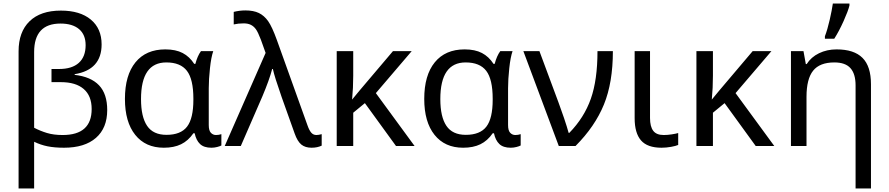

<svg xmlns="http://www.w3.org/2000/svg" viewBox="-20 -825 5023 1085"><path d="M324.2 -765.1Q432.1 -765.1 493.2 -714.4Q554.2 -663.6 554.2 -574.2Q554.2 -430.7 401.9 -405.8V-401.9Q493.2 -391.6 539.6 -343Q585.9 -294.4 585.9 -203.1Q585.9 -101.6 522.2 -45.9Q458.5 9.8 341.8 9.8Q287.6 9.8 248.3 1.7Q209 -6.3 172.9 -23.9V240.2H85V-535.2Q85 -644.5 147 -704.8Q209 -765.1 324.2 -765.1ZM321.8 -691.9Q172.9 -691.9 172.9 -530.8V-103Q207.5 -85 245.4 -73.5Q283.2 -62 334 -62Q498 -62 498 -209Q498 -283.2 453.1 -322Q408.2 -360.8 324.2 -360.8H271V-435.1H314Q386.7 -435.1 425.3 -469.7Q463.9 -504.4 463.9 -569.8Q463.9 -628.9 426.8 -660.4Q389.6 -691.9 321.8 -691.9Z M920.9 -63Q1001.5 -63 1037.1 -109.4Q1072.8 -155.8 1072.8 -261.2V-267.1Q1072.8 -377 1036.4 -424.6Q1000 -472.2 919.9 -472.2Q776.9 -472.2 776.9 -265.1Q776.9 -164.6 811.3 -113.8Q845.7 -63 920.9 -63ZM905.8 9.8Q802.2 9.8 744.1 -63Q686 -135.7 686 -266.1Q686 -399.9 745.6 -472.9Q805.2 -545.9 914.1 -545.9Q973.1 -545.9 1012.2 -525.4Q1051.3 -504.9 1077.6 -463.9H1084Q1095.7 -508.8 1115.7 -536.1H1185.1Q1173.3 -502.4 1166.5 -439.2Q1159.7 -376 1159.7 -326.2V-118.2Q1159.7 -87.4 1171.6 -74.7Q1183.6 -62 1200.7 -62Q1216.3 -62 1231 -66.9V-2.9Q1223.1 1.5 1207.3 5.6Q1191.4 9.8 1174.8 9.8Q1132.3 9.8 1110.4 -11.2Q1088.4 -32.2 1080.1 -71.8H1072.8Q1043.5 -29.3 1003.2 -9.8Q962.9 9.8 905.8 9.8Z M1250 0 1481 -525.9 1454.1 -601.1Q1437.5 -644.5 1425.5 -660.6Q1413.6 -676.8 1397.2 -684.8Q1380.9 -692.9 1356.9 -692.9Q1326.7 -692.9 1300.8 -687V-757.8Q1334 -766.1 1366.7 -766.1Q1412.6 -766.1 1442.9 -751.5Q1473.1 -736.8 1495.4 -705.3Q1517.6 -673.8 1544.9 -598.1L1717.8 -116.2Q1727.5 -88.4 1739 -75.2Q1750.5 -62 1768.1 -62Q1779.8 -62 1797.9 -66.9V-2Q1773.4 9.8 1740.7 9.8Q1704.6 9.8 1682.6 -8.3Q1660.6 -26.4 1645 -70.8L1571.8 -275.9Q1530.3 -394.5 1522 -435.1H1518.1Q1502 -373.5 1462.9 -280.8L1340.8 0Z M2200.7 -536.1H2306.6L2104 -298.8L2322.8 0H2217.8L2042 -242.2L1976.1 -188V0H1882.8V-536.1H1976.1V-397Q1976.1 -329.1 1969.7 -262.2L2010.7 -312Z M2612.3 -63Q2692.9 -63 2728.5 -109.4Q2764.2 -155.8 2764.2 -261.2V-267.1Q2764.2 -377 2727.8 -424.6Q2691.4 -472.2 2611.3 -472.2Q2468.3 -472.2 2468.3 -265.1Q2468.3 -164.6 2502.7 -113.8Q2537.1 -63 2612.3 -63ZM2597.2 9.8Q2493.7 9.8 2435.5 -63Q2377.4 -135.7 2377.4 -266.1Q2377.4 -399.9 2437 -472.9Q2496.6 -545.9 2605.5 -545.9Q2664.6 -545.9 2703.6 -525.4Q2742.7 -504.9 2769 -463.9H2775.4Q2787.1 -508.8 2807.1 -536.1H2876.5Q2864.7 -502.4 2857.9 -439.2Q2851.1 -376 2851.1 -326.2V-118.2Q2851.1 -87.4 2863 -74.7Q2875 -62 2892.1 -62Q2907.7 -62 2922.4 -66.9V-2.9Q2914.6 1.5 2898.7 5.6Q2882.8 9.8 2866.2 9.8Q2823.7 9.8 2801.8 -11.2Q2779.8 -32.2 2771.5 -71.8H2764.2Q2734.9 -29.3 2694.6 -9.8Q2654.3 9.8 2597.2 9.8Z M2937.5 -536.1H3028.3L3135.7 -247.1Q3142.1 -229 3150.6 -205.3Q3159.2 -181.6 3167.5 -157.5Q3175.8 -133.3 3182.6 -111.1Q3189.5 -88.9 3193.4 -74.2H3197.3Q3281.2 -160.2 3318.8 -266.8Q3356.4 -373.5 3356.4 -536.1H3443.4Q3443.4 -358.4 3392.8 -234.4Q3342.3 -110.4 3232.4 0H3137.7Z M3653.3 -536.1V-158.2Q3653.3 -109.9 3671.4 -85.9Q3689.5 -62 3730.5 -62Q3752 -62 3775.9 -65.7Q3799.8 -69.3 3812.5 -73.2V-5.9Q3799.3 0 3772 4.9Q3744.6 9.8 3718.3 9.8Q3638.2 9.8 3602.3 -31.7Q3566.4 -73.2 3566.4 -157.2V-536.1Z M4233.4 -536.1H4339.4L4136.7 -298.8L4355.5 0H4250.5L4074.7 -242.2L4008.8 -188V0H3915.5V-536.1H4008.8V-397Q4008.8 -329.1 4002.4 -262.2L4043.5 -312Z M4814.9 240.2V-342.8Q4814.9 -407.2 4786.1 -439.7Q4757.3 -472.2 4694.8 -472.2Q4612.3 -472.2 4575 -425.5Q4537.6 -378.9 4537.6 -277.8V0H4449.7V-536.1H4520.5L4533.7 -462.9H4538.6Q4563.5 -502.4 4608.4 -524.2Q4653.3 -545.9 4707.5 -545.9Q4806.2 -545.9 4854 -498Q4901.9 -450.2 4901.9 -349.1V240.2ZM4641.6 -620.1Q4655.8 -656.7 4668.7 -713.1Q4681.6 -769.5 4686.5 -805.2H4780.3V-793.9Q4772.9 -763.2 4747.3 -706.1Q4721.7 -648.9 4694.3 -606H4641.6Z"/></svg>

Font: Noto Sans Southeast Asian
Style: Regular
Weight: 400
Designer: Monotype Design Team
Foundry: Monotype Imaging Inc.
Version: Version 1.06 uh; ttfautohint (v1.4.1)